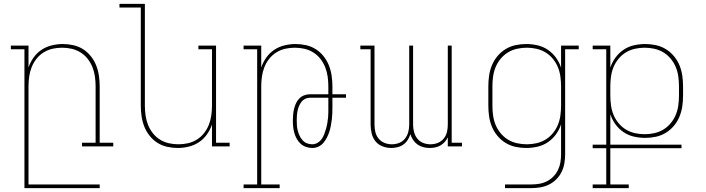

<svg xmlns="http://www.w3.org/2000/svg" viewBox="-20 -755 3640 990"><path d="M106 215V-501H36V-520H127V-407Q136 -434 153 -458Q170 -482 194 -498Q218 -514 246.5 -521Q275 -528 303 -528Q331 -528 358 -522Q385 -516 408 -501.5Q431 -487 448.5 -465Q466 -443 476 -417.5Q486 -392 490 -364.5Q494 -337 494 -310V-19H564V0H403V-19H473V-310Q473 -335 469.5 -360Q466 -385 457 -408Q448 -431 432.5 -451Q417 -471 395.5 -484.5Q374 -498 349.5 -503.5Q325 -509 300 -509Q275 -509 250.5 -503.5Q226 -498 204.5 -484.5Q183 -471 167.5 -451Q152 -431 143 -408Q134 -385 130.5 -360Q127 -335 127 -310V196H494V215Z M897 8Q869 8 842 2Q815 -4 792 -18.5Q769 -33 751.5 -55Q734 -77 724 -102.5Q714 -128 710 -155.5Q706 -183 706 -210V-716H596V-735H727V-210Q727 -185 730.5 -160Q734 -135 743 -112Q752 -89 767.5 -69Q783 -49 804.5 -35.5Q826 -22 850.5 -16.5Q875 -11 900 -11Q925 -11 949.5 -16.5Q974 -22 995.5 -35.5Q1017 -49 1032.5 -69Q1048 -89 1057 -112Q1066 -135 1069.5 -160Q1073 -185 1073 -210V-501H1003V-520H1094V-19H1164V0H1073V-113Q1064 -86 1047 -62Q1030 -38 1006 -22Q982 -6 953.5 1Q925 8 897 8Z M1422 215H1236V196H1306V-501H1236V-520H1327V-407Q1336 -434 1353 -458Q1370 -482 1394 -498Q1418 -514 1446.5 -521Q1475 -528 1503 -528Q1531 -528 1558 -522Q1585 -516 1608 -501.5Q1631 -487 1648.5 -465Q1666 -443 1676 -417.5Q1686 -392 1690 -364.5Q1694 -337 1694 -310V-269H1764V-251H1694V-205Q1694 -188 1693.5 -172Q1693 -156 1691 -139.5Q1689 -123 1686 -107Q1683 -91 1678 -75.5Q1673 -60 1665.5 -45.5Q1658 -31 1647.5 -18.5Q1637 -6 1622 1Q1607 8 1590 8Q1574 8 1558 2.5Q1542 -3 1530 -14Q1518 -25 1510 -39.5Q1502 -54 1497.5 -70Q1493 -86 1491.5 -102Q1490 -118 1490 -135Q1490 -150 1491.5 -165Q1493 -180 1496.5 -194.5Q1500 -209 1506.5 -223Q1513 -237 1523.5 -247.5Q1534 -258 1548.5 -263.5Q1563 -269 1578 -269H1673V-310Q1673 -335 1669.5 -360Q1666 -385 1657 -408Q1648 -431 1632.5 -451Q1617 -471 1595.5 -484.5Q1574 -498 1549.5 -503.5Q1525 -509 1500 -509Q1475 -509 1450.5 -503.5Q1426 -498 1404.5 -484.5Q1383 -471 1367.5 -451Q1352 -431 1343 -408Q1334 -385 1330.5 -360Q1327 -335 1327 -310V196H1422ZM1590 -11Q1604 -11 1617 -18.5Q1630 -26 1638.5 -38Q1647 -50 1652 -63.5Q1657 -77 1661 -90.5Q1665 -104 1667.5 -118.5Q1670 -133 1671.5 -147.5Q1673 -162 1673 -176Q1673 -190 1673 -205V-251H1578Q1565 -251 1553.5 -245.5Q1542 -240 1534.5 -230Q1527 -220 1522 -208.5Q1517 -197 1514.5 -185Q1512 -173 1511 -160.5Q1510 -148 1510 -135Q1510 -121 1511 -107.5Q1512 -94 1515.5 -80.5Q1519 -67 1525 -54.5Q1531 -42 1540.5 -31.5Q1550 -21 1563 -16Q1576 -11 1590 -11Z M1997 8Q1974 8 1952 -0.5Q1930 -9 1916 -26.5Q1902 -44 1896.5 -66.5Q1891 -89 1891 -112V-501H1838V-520H1911V-112Q1911 -93 1915.5 -74Q1920 -55 1932.5 -40Q1945 -25 1963 -18Q1981 -11 2000 -11Q2020 -11 2038 -18Q2056 -25 2068 -40Q2080 -55 2085 -74Q2090 -93 2090 -112V-520H2110V-112Q2110 -93 2115 -74Q2120 -55 2132 -40Q2144 -25 2162 -18Q2180 -11 2200 -11Q2219 -11 2237 -18Q2255 -25 2267.5 -40Q2280 -55 2284.5 -74Q2289 -93 2289 -112V-520H2309V-19H2362V0H2289V-47Q2283 -34 2273 -23Q2263 -12 2251 -5Q2239 2 2224.5 5Q2210 8 2196 8Q2179 8 2163 4Q2147 0 2133.5 -9.5Q2120 -19 2110.5 -33Q2101 -47 2096 -63Q2091 -47 2082 -33Q2073 -19 2059.5 -9.5Q2046 0 2029.5 4Q2013 8 1997 8Z M2720 215H2584V196H2720Q2741 196 2761.5 192.5Q2782 189 2800.5 179.5Q2819 170 2833.5 155Q2848 140 2857 121.5Q2866 103 2869.5 82.5Q2873 62 2873 41V-114Q2864 -86 2846.5 -62Q2829 -38 2804.5 -21.5Q2780 -5 2751 1.5Q2722 8 2693 8Q2665 8 2637.5 2Q2610 -4 2586.5 -18.5Q2563 -33 2545 -54.5Q2527 -76 2516.5 -101.5Q2506 -127 2502 -154.5Q2498 -182 2498 -210V-310Q2498 -338 2502 -365.5Q2506 -393 2516.5 -418.5Q2527 -444 2545 -465.5Q2563 -487 2586.5 -501.5Q2610 -516 2637.5 -522Q2665 -528 2693 -528Q2722 -528 2751 -521.5Q2780 -515 2804.5 -498.5Q2829 -482 2846.5 -458Q2864 -434 2873 -406V-520H2964V-501H2894V41Q2894 64 2890 87.5Q2886 111 2875.5 132Q2865 153 2848.5 169.5Q2832 186 2811 196.5Q2790 207 2766.5 211Q2743 215 2720 215ZM2696 -11Q2721 -11 2746 -16.5Q2771 -22 2792.5 -35Q2814 -48 2830.5 -68Q2847 -88 2856.5 -111Q2866 -134 2869.5 -159.5Q2873 -185 2873 -210V-310Q2873 -335 2869.5 -360.5Q2866 -386 2856.5 -409Q2847 -432 2830.5 -452Q2814 -472 2792.5 -485Q2771 -498 2746 -503.5Q2721 -509 2696 -509Q2671 -509 2646 -503.5Q2621 -498 2599.5 -485Q2578 -472 2561.5 -452Q2545 -432 2535.5 -409Q2526 -386 2522.5 -360.5Q2519 -335 2519 -310V-210Q2519 -185 2522.5 -159.5Q2526 -134 2535.5 -111Q2545 -88 2561.5 -68Q2578 -48 2599.5 -35Q2621 -22 2646 -16.5Q2671 -11 2696 -11Z M3222 215H3036V196H3106V9H3036V-9H3106V-501H3036V-520H3127V-406Q3136 -434 3153.5 -458Q3171 -482 3195.5 -498.5Q3220 -515 3249 -521.5Q3278 -528 3307 -528Q3335 -528 3362.5 -522Q3390 -516 3413.5 -501.5Q3437 -487 3455 -465.5Q3473 -444 3483.5 -418.5Q3494 -393 3498 -365.5Q3502 -338 3502 -310V-262Q3502 -234 3498 -206.5Q3494 -179 3483.5 -153.5Q3473 -128 3455 -106.5Q3437 -85 3413.5 -70.5Q3390 -56 3362.5 -50Q3335 -44 3307 -44Q3278 -44 3249 -50.5Q3220 -57 3195.5 -73.5Q3171 -90 3153.5 -114Q3136 -138 3127 -166V-9H3494V9H3127V196H3222ZM3304 -63Q3329 -63 3354 -68.5Q3379 -74 3400.5 -87Q3422 -100 3438.5 -120Q3455 -140 3464.5 -163Q3474 -186 3477.5 -211.5Q3481 -237 3481 -262V-310Q3481 -335 3477.5 -360.5Q3474 -386 3464.5 -409Q3455 -432 3438.5 -452Q3422 -472 3400.5 -485Q3379 -498 3354 -503.5Q3329 -509 3304 -509Q3279 -509 3254 -503.5Q3229 -498 3207.5 -485Q3186 -472 3169.5 -452Q3153 -432 3143.5 -409Q3134 -386 3130.5 -360.5Q3127 -335 3127 -310V-262Q3127 -237 3130.5 -211.5Q3134 -186 3143.5 -163Q3153 -140 3169.5 -120Q3186 -100 3207.5 -87Q3229 -74 3254 -68.5Q3279 -63 3304 -63Z"/></svg>

Font: Iosevka HT Thin Extended
Style: Regular
Weight: 100
Width: 7
Monospace: yes
Designer: Belleve Invis
Foundry: Belleve Invis
Version: Version 32.3.0; ttfautohint (v1.8.4)